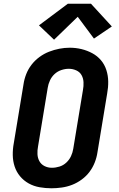

<svg xmlns="http://www.w3.org/2000/svg" viewBox="-20 -1002 640 1030"><path d="M256 8Q224 8 192.5 2.5Q161 -3 134 -18Q107 -33 87.5 -56.5Q68 -80 58.5 -109Q49 -138 48.5 -170Q48 -202 54 -234L106 -549Q110 -577 120.5 -604Q131 -631 149 -654.5Q167 -678 191.5 -696Q216 -714 243 -724.5Q270 -735 298 -740.5Q326 -746 354 -746Q387 -746 417.5 -738.5Q448 -731 475 -716.5Q502 -702 521.5 -679Q541 -656 550.5 -626.5Q560 -597 560.5 -565Q561 -533 555 -501L503 -186Q499 -158 488.5 -131Q478 -104 460.5 -80.5Q443 -57 418.5 -39Q394 -21 367 -10.5Q340 0 311.5 4Q283 8 256 8ZM258 -102Q279 -102 299.5 -108.5Q320 -115 336 -130Q352 -145 361 -164.5Q370 -184 373 -204L425 -519Q429 -540 428 -561Q427 -582 417.5 -599Q408 -616 389 -624.5Q370 -633 349 -633Q329 -633 308.5 -626Q288 -619 272.5 -604.5Q257 -590 248 -570.5Q239 -551 236 -531L184 -216Q180 -196 181 -175Q182 -154 191.5 -137Q201 -120 219 -111Q237 -102 258 -102ZM270 -789 189 -866 344 -982H468L580 -860L484 -795L397 -912Z"/></svg>

Font: Iosevka Curly XBdExObl
Style: Regular
Weight: 800
Width: 7
Italic angle: -9°
Monospace: yes
Designer: Belleve Invis
Foundry: Belleve Invis
Version: Version 11.1.0; ttfautohint (v1.8.3)